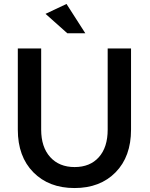

<svg xmlns="http://www.w3.org/2000/svg" viewBox="-20 -945 759 970"><path d="M316 -925 411 -777H320L210 -875ZM188 -290Q188 -202 233.5 -151.5Q279 -101 357 -101Q435 -101 479.5 -151Q524 -201 524 -290V-700H642V-290Q642 -154 564 -74.5Q486 5 356.5 5Q227 5 148.5 -74.5Q70 -154 70 -290V-700H188Z"/></svg>

Font: Steamflix Grotesk
Style: Regular
Weight: 400
Designer: Julieta Ulanovsky
Foundry: Julieta Ulanovsky
Version: Version 4.000;PS 004.000;hotconv 1.0.88;makeotf.lib2.5.64775